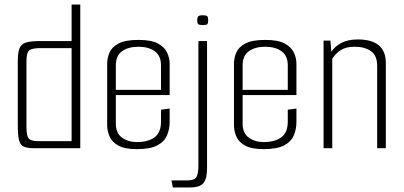

<svg xmlns="http://www.w3.org/2000/svg" viewBox="-20 -650 1770 842"><path d="M132 0Q101 0 85 -6.5Q69 -13 63.5 -35Q58 -57 58 -104V-382Q58 -419 65.5 -438Q73 -457 94 -463.5Q115 -470 157 -470H294V-630H332V0ZM294 -31V-439H157Q119 -439 107.5 -428.5Q96 -418 96 -381V-92Q96 -52 107 -41.5Q118 -31 147 -31Z M580 4Q526 4 498 -12Q470 -28 460 -52.5Q450 -77 450 -101V-370Q450 -395 460 -419Q470 -443 499.5 -459Q529 -475 587 -475Q644 -475 673 -459Q702 -443 713 -419Q724 -395 724 -370V-252L686 -250V-364Q686 -405 659 -425Q632 -445 587 -445Q543 -445 515.5 -425.5Q488 -406 488 -364V-108Q488 -66 515 -46.5Q542 -27 580 -27Q630 -27 658 -48Q686 -69 686 -116V-169L724 -174V-115Q724 -84 712.5 -56.5Q701 -29 670 -12.5Q639 4 580 4ZM458 -233V-256H724V-233Z M738 172 732 141H804Q833 141 841.5 126Q850 111 850 79V-470H888V88Q888 133 872.5 152.5Q857 172 815 172ZM869 -540Q854 -540 849.5 -544Q845 -548 845 -561Q845 -574 849.5 -578.5Q854 -583 869 -583Q885 -583 889 -578.5Q893 -574 893 -561Q893 -548 889 -544Q885 -540 869 -540Z M1136 4Q1082 4 1054 -12Q1026 -28 1016 -52.5Q1006 -77 1006 -101V-370Q1006 -395 1016 -419Q1026 -443 1055.5 -459Q1085 -475 1143 -475Q1200 -475 1229 -459Q1258 -443 1269 -419Q1280 -395 1280 -370V-252L1242 -250V-364Q1242 -405 1215 -425Q1188 -445 1143 -445Q1099 -445 1071.5 -425.5Q1044 -406 1044 -364V-108Q1044 -66 1071 -46.5Q1098 -27 1136 -27Q1186 -27 1214 -48Q1242 -69 1242 -116V-169L1280 -174V-115Q1280 -84 1268.5 -56.5Q1257 -29 1226 -12.5Q1195 4 1136 4ZM1014 -233V-256H1280V-233Z M1399 -472H1429L1433 -423Q1449 -447 1477.5 -462Q1506 -477 1549 -477Q1611 -477 1641.5 -451Q1672 -425 1672 -374V0H1634V-362Q1634 -406 1607 -425.5Q1580 -445 1535 -445Q1497 -445 1474 -430Q1451 -415 1437 -392V0H1399Z"/></svg>

Font: Smooch Sans Thin Light
Style: Regular
Weight: 300
Version: Version 1.010